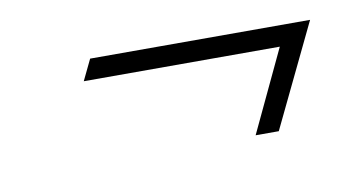

<svg xmlns="http://www.w3.org/2000/svg" viewBox="-32 -441 454 245"><g transform="rotate(-10 195.5 -318.5)"><path d="M378 -385H93L80 -358H334L284 -252H314Z"/></g></svg>

Font: Parisienne
Style: Regular
Weight: 400
Designer: Astigmatic (AOETI)
Foundry: Astigmatic (AOETI)
Version: Version 1.000